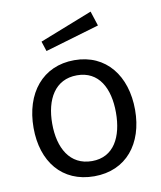

<svg xmlns="http://www.w3.org/2000/svg" viewBox="-83 -799 732 875"><g transform="rotate(-10 282.5 -361.0)"><path d="M396 -732 152 -636 167 -590 418 -664ZM283 10C431 10 518 -100 518 -256C518 -414 431 -527 284 -527C137 -527 48 -415 48 -255C48 -99 134 10 283 10ZM285 -60C182 -60 135 -147 135 -259C135 -371 182 -457 284 -457C385 -457 430 -372 430 -259C430 -147 386 -60 285 -60Z"/></g></svg>

Font: United Sans
Style: Regular
Weight: 400
Designer: Pablo Impallari, Rodrigo Fuenzalida (Modified by Dan O. Williams)
Version: Version 1.000;PS 001.000;hotconv 1.0.88;makeotf.lib2.5.64775